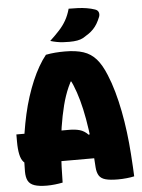

<svg xmlns="http://www.w3.org/2000/svg" viewBox="-62 -988 774 1045"><g transform="rotate(-5 325.0 -465.5)"><path d="M10 -283H301Q331 -283 356 -276Q381 -269 402 -247L469 -272L462 -117H72Q49 -117 35.5 -131.5Q22 -146 16 -174.5Q10 -203 10 -243ZM238 0Q218 4 195.5 6.5Q173 9 152 9Q109 9 84 0.5Q59 -8 49 -27Q39 -46 39 -78Q39 -131 43 -184Q47 -237 55 -288Q63 -339 74 -388Q85 -437 99.5 -482Q114 -527 131 -567Q148 -607 167.5 -641Q187 -675 208 -701Q234 -706 259 -708Q284 -710 312 -710Q372 -710 413 -696.5Q454 -683 482.5 -650.5Q511 -618 534 -561Q552 -518 566.5 -466.5Q581 -415 592 -358.5Q603 -302 610.5 -242Q618 -182 622 -123Q625 -79 626.5 -52Q628 -25 629 0Q612 4 587.5 6.5Q563 9 540 9Q496 9 471.5 2Q447 -5 436.5 -22Q426 -39 424 -67Q420 -144 412.5 -210.5Q405 -277 395 -333.5Q385 -390 372 -437Q359 -484 342.5 -523.5Q326 -563 307 -595L371 -544H291L358 -596Q335 -559 315.5 -515Q296 -471 282.5 -418Q269 -365 259 -301.5Q249 -238 244 -163.5Q239 -89 238 0ZM353 -940Q377 -940 402.5 -939Q428 -938 452 -934Q476 -930 496 -923Q511 -918 515 -906Q519 -894 514 -881Q506 -861 496.5 -845Q487 -829 475 -816.5Q463 -804 448.5 -794Q434 -784 417 -774Q404 -767 385.5 -763.5Q367 -760 341 -760Q326 -760 308 -761Q290 -762 272 -765.5Q254 -769 238 -774Q268 -802 290 -826Q312 -850 327.5 -877Q343 -904 353 -940Z"/></g></svg>

Font: Recursive Casual Black
Style: Regular
Weight: 900
Version: Version 1.047